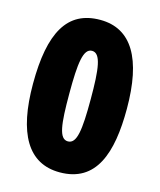

<svg xmlns="http://www.w3.org/2000/svg" viewBox="-111 -804 743 893"><g transform="rotate(15 261.0 -357.0)"><path d="M487 -356C487 -596 413 -724 261 -724C103 -724 35 -603 35 -356C35 -118 108 10 261 10C437 10 487 -143 487 -356ZM210 -356C210 -502 219 -575 261 -575C304 -575 313 -502 313 -356C313 -207 304 -139 261 -139C218 -139 210 -207 210 -356Z"/></g></svg>

Font: Noto Sans Arabic UI Cn Bk
Style: Regular
Weight: 900
Width: 3
Designer: Monotype Design Team, Nadine Chahine and Nizar Qandah
Foundry: Monotype Imaging Inc.
Version: Version 2.010